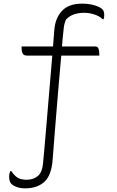

<svg xmlns="http://www.w3.org/2000/svg" viewBox="-20 -780 640 1050"><path d="M126 203Q163 203 187.5 182Q212 161 216 107Q219 79 224 19Q229 -41 236 -121.5Q243 -202 250.5 -293.5Q258 -385 266 -476H128Q109 -476 103.5 -488Q98 -500 98 -516V-526H270Q274 -574 277 -616Q282 -681 319 -720.5Q356 -760 428 -760Q470 -760 500 -750Q530 -740 540 -729Q550 -719 550 -699Q550 -684 547 -675H541Q524 -692 496 -701Q468 -710 440 -710Q375 -710 341 -673Q332 -654 329 -629.5Q326 -605 323 -573Q322 -562 321 -550Q320 -538 319 -526H500Q514 -526 518.5 -514.5Q523 -503 523 -486V-476H315Q308 -399 301 -316Q294 -233 287.5 -154Q281 -75 276 -11Q271 53 268 92Q262 178 223 214Q184 250 118 250Q91 250 71 242.5Q51 235 41 224Q34 216 32 206Q30 196 30 186Q30 178 32 169.5Q34 161 36 156H42Q59 181 77 192Q95 203 126 203Z"/></svg>

Font: Recursive Sn Csl St Lt
Style: Regular
Weight: 300
Version: Version 1.079;hotconv 1.0.112;makeotfexe 2.5.65598; ttfautoh